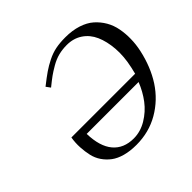

<svg xmlns="http://www.w3.org/2000/svg" viewBox="-164 -832 1018 1018"><g transform="rotate(-45 345.0 -323.0)"><path d="M208 -522.9 190.4 -546.9Q231.4 -579.1 256.6 -596.4Q281.7 -613.8 313.5 -629.6Q345.2 -645.5 377.2 -651.9Q409.2 -658.2 449.7 -658.2Q502 -658.2 543.7 -644.8Q585.4 -631.3 612.5 -607.4Q639.6 -583.5 658 -552Q676.3 -520.5 683.3 -482.9Q690.4 -445.3 689.5 -406.2Q689 -367.2 680.2 -326.2Q658.7 -227.1 610.4 -152.3Q561 -76.7 484.4 -32.2Q407.7 12.2 313.5 12.2Q266.6 12.2 229.5 2Q192.4 -8.3 168 -26.6Q143.6 -44.9 126.2 -70.3Q108.9 -95.7 102.1 -126Q95.2 -156.2 93.3 -190.2Q91.3 -224.1 97.2 -259.8H575.2Q578.6 -271 584 -296.9Q599.6 -366.7 595 -426.5Q590.3 -486.3 570.8 -530.3Q551.3 -574.2 513.9 -599.1Q476.6 -624 426.8 -624Q393.6 -624 364 -616.5Q334.5 -608.9 305.2 -591.8Q275.9 -574.7 257.6 -561.5Q239.3 -548.3 208 -522.9ZM168 -215.8Q170.4 -119.6 211.7 -70.8Q252.9 -22 327.6 -22Q378.4 -22 425 -50Q471.7 -78.1 504.2 -120.8Q536.6 -163.6 557.1 -215.8Z"/></g></svg>

Font: Linux Biolinum G
Style: Italic
Weight: 400
Italic angle: -12°
Designer: Philipp H. Poll
Foundry: Philipp H. Poll
Version: Version 0.5.1